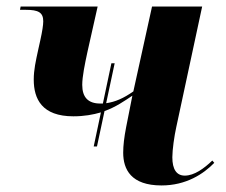

<svg xmlns="http://www.w3.org/2000/svg" viewBox="-20 -556 690 586"><path d="M266 -109H276L299 -217C333 -229 360 -248 384 -264L365 -168C359 -137 356 -112 356 -90C356 -39 380 10 473 10C548 10 601 -25 634 -59L628 -66C603 -42 573 -20 544 -20C519 -20 506 -39 506 -76C506 -99 512 -141 518 -168L597 -536H444L387 -277C357 -256 332 -245 304 -241L330 -363H320L294 -240C291 -240 289 -240 286 -240C249 -240 231 -259 231 -297C231 -322 239 -361 247 -398L278 -536H43L41 -526H59C97 -526 112 -518 112 -491C112 -480 109 -460 103 -433L97 -406C89 -369 83 -343 83 -313C83 -254 108 -201 204 -201C237 -201 264 -206 288 -213Z"/></svg>

Font: Noto Serif Display
Style: Bold Italic
Weight: 700
Italic angle: -12°
Designer: Monotype Design Team
Foundry: Monotype Imaging Inc.
Version: Version 2.009